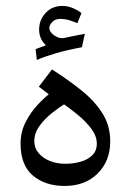

<svg xmlns="http://www.w3.org/2000/svg" viewBox="-20 -614 433 642"><path d="M196.3 7.8Q131.3 7.8 90.1 -26.9Q48.8 -61.5 48.8 -133.8Q48.8 -172.9 65.7 -205.8Q82.5 -238.8 105.7 -263.4Q128.9 -288.1 147.5 -302.2L200.2 -269Q178.7 -255.9 154.1 -236.3Q129.4 -216.8 112.1 -192.9Q94.7 -168.9 94.7 -141.6Q94.7 -119.1 108.9 -102.3Q123 -85.4 146.5 -75.9Q169.9 -66.4 198.2 -66.4Q224.6 -66.4 248.8 -73Q272.9 -79.6 288.3 -94.5Q303.7 -109.4 303.7 -133.8Q303.7 -159.2 284.9 -184.1Q266.1 -209 239 -231Q211.9 -252.9 188 -269.5L149.4 -293.9L109.9 -324.2L153.8 -381.8Q209 -346.7 252.9 -311.3Q296.9 -275.9 322.8 -234.6Q348.6 -193.4 348.6 -141.6Q348.6 -75.7 306.6 -33.9Q264.6 7.8 196.3 7.8ZM105 -414.1 103 -414.6 99.1 -449.7 145 -466.8 147.5 -451.2Q127 -465.8 118.9 -481.2Q110.8 -496.6 110.8 -514.6Q110.8 -547.9 132.8 -571Q154.8 -594.2 188 -594.2Q206.5 -594.2 223.1 -587.2Q239.7 -580.1 252.4 -570.3L238.8 -536.6Q228 -541 217.3 -544.7Q206.5 -548.3 196.3 -549.8Q168.9 -553.7 157 -542.5Q145 -531.2 145 -521.5Q145 -506.8 162.1 -495.1Q179.2 -483.4 195.8 -487.3Q199.2 -488.3 218.8 -492.2Q238.3 -496.1 263.7 -501L253.9 -456.1Q202.1 -446.3 165.5 -435.5Q128.9 -424.8 105 -414.1Z"/></svg>

Font: Markazi Text
Style: Regular
Weight: 400
Designer: Borna Izadpanah (Arabic designer), Fiona Ross (Arabic design director) and Florian Runge (Latin designer)
Foundry: Borna Izadpanah and Florian Runge
Version: Version 1.000